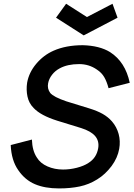

<svg xmlns="http://www.w3.org/2000/svg" viewBox="-20 -1012 728 1047"><path d="M285.5 -915.5 340.5 -991.5 454 -919 593.5 -991.5 621 -915.5 436.5 -819ZM572 -531Q562.5 -567 548.5 -591.2Q534.5 -615.5 508.5 -632.5Q465.5 -662.5 411.5 -662.5Q348.5 -662.5 306 -639.5Q280.5 -626 263.8 -604.2Q247 -582.5 242.5 -558.5Q236.5 -528.5 254 -505Q272.5 -483 341.5 -459.5L466.5 -421Q510.5 -407.5 540 -390.8Q569.5 -374 590.5 -350Q616.5 -320 627 -281.2Q637.5 -242.5 630 -200Q621.5 -151.5 588.5 -106.5Q571.5 -84 552 -65.8Q532.5 -47.5 509.5 -33.5Q465.5 -6 414.8 4.8Q364 15.5 302 15.5Q224.5 15.5 170.2 -7.8Q116 -31 80 -83.5Q42 -137 38.5 -221L154 -251Q156 -190 181 -153Q200 -121.5 239 -104.5Q277.5 -87.5 324 -87.5Q361 -87.5 398.5 -97Q437.5 -107 461.5 -123Q506.5 -150.5 515.5 -204Q522 -243.5 498 -271Q475 -297 423 -313.5L291.5 -354Q201.5 -382.5 163.5 -423Q137.5 -449 129.8 -485.8Q122 -522.5 128 -561.5Q138 -617 177.5 -664Q217.5 -711.5 272 -735.5Q339.5 -765.5 431.5 -765.5Q523 -763 580 -728Q663.5 -674.5 687.5 -560.5Z"/></svg>

Font: Russisch Sans SemiBold
Style: Italic
Weight: 600
Width: 4
Italic angle: -10°
Designer: Michael Sharanda (font) & Cristiano Sobral (main changes)
Foundry: Michael Sharanda
Version: Version 2.00;September 8, 2020;FontCreator 13.0.0.2681 64-bi